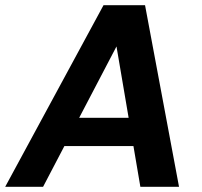

<svg xmlns="http://www.w3.org/2000/svg" viewBox="-42 -720 779 740"><path d="M-22 0 357 -700H517L648 0H499L407 -541L124 0ZM118 -157 174 -266H534L551 -157Z"/></svg>

Font: DM Sans 9pt ExtraBold
Style: Italic
Weight: 800
Italic angle: -10°
Version: Version 4.004;gftools[0.9.30]